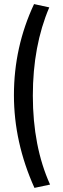

<svg xmlns="http://www.w3.org/2000/svg" viewBox="-20 -704 308 936"><path d="M147.9 211.9Q47.9 -10.3 47.9 -240.2Q47.9 -475.1 146 -684.1L220.2 -668Q140.1 -480.5 140.1 -237.8Q140.1 9.8 224.1 195.8Z"/></svg>

Font: Apfel Grotezk
Style: Regular
Weight: 400
Designer: Luigi Gorlero
Foundry: © 2023, Luigi Gorlero & Collletttivo
Version: Version 2.000;Glyphs 3.2 (3217)